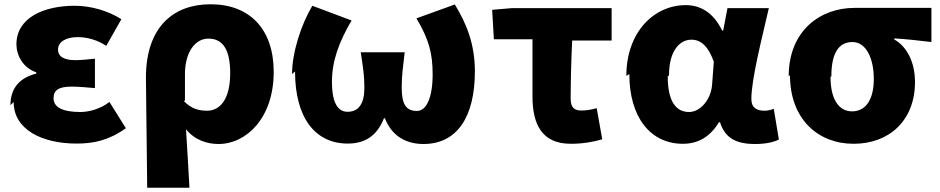

<svg xmlns="http://www.w3.org/2000/svg" viewBox="-20 -607 4405 900"><path d="M44 -129C44 1 178 66 339 66C417 66 489 52 570 -6L493 -129C446 -93 392 -82 356 -82C273 -82 231 -105 231 -146C231 -186 257 -201 317 -201C351 -201 389 -197 425 -194V-332C396 -329 361 -325 334 -325C281 -325 252 -341 252 -375C252 -410 288 -433 344 -433C390 -433 438 -419 478 -392L549 -517C486 -557 405 -580 330 -580C187 -580 57 -525 57 -399C57 -349 87 -289 150 -268V-262C75 -243 29 -197 29 -114Z M670 273H868C863 183 858 93 852 -1C894 51 953 68 1004 68C1136 68 1263 -55 1263 -270C1263 -471 1150 -587 967 -587C793 -587 664 -481 664 -242ZM847 -136V-260C847 -360 893 -426 957 -426C1025 -426 1059 -374 1059 -264C1059 -138 1009 -88 951 -88C915 -88 879 -95 842 -133Z M1363 -272C1363 -54 1458 66 1610 66C1684 66 1745 36 1780 -53H1784C1819 37 1891 68 1965 68C2122 68 2206 -58 2206 -273C2206 -400 2167 -496 2112 -586L1932 -521C1991 -422 2008 -356 2008 -258C2008 -148 1978 -87 1935 -87C1885 -87 1863 -115 1863 -197C1863 -256 1869 -289 1877 -362H1671C1682 -288 1688 -255 1688 -195C1688 -121 1661 -83 1609 -83C1556 -83 1536 -140 1536 -223C1536 -322 1569 -410 1628 -511L1444 -580C1390 -489 1349 -359 1349 -260Z M2295 -423H2476V-155C2476 -23 2521 67 2656 67C2713 67 2761 58 2803 46L2777 -100C2748 -92 2728 -89 2704 -89C2675 -89 2655 -101 2655 -143C2655 -211 2657 -313 2662 -417H2847V-569H2381L2287 -561Z M2930 -260C2930 -57 3029 67 3181 67C3253 67 3309 34 3350 -34H3355C3379 41 3431 68 3520 68C3571 68 3608 59 3631 47L3607 -97C3592 -91 3577 -88 3564 -88C3528 -88 3502 -101 3502 -143C3502 -235 3551 -426 3584 -569H3390L3370 -464H3365C3324 -548 3264 -583 3194 -583C3048 -583 2916 -459 2916 -251ZM3116 -254C3116 -373 3169 -421 3221 -421C3271 -421 3302 -383 3326 -318L3318 -211C3313 -139 3262 -82 3210 -82C3149 -82 3110 -131 3110 -249Z M3683 -255C3683 -47 3816 67 3981 67C4150 67 4269 -44 4269 -222C4269 -314 4233 -387 4172 -422V-427C4236 -423 4278 -418 4346 -410V-570H3985C3827 -570 3677 -465 3677 -249ZM3877 -249C3877 -364 3915 -410 3976 -410C4040 -410 4076 -333 4076 -237C4076 -140 4038 -85 3974 -85C3911 -85 3873 -143 3873 -247Z"/></svg>

Font: GenEiGothic-pro-Heavy
Style: Bold
Weight: 900
Designer: Ryoko NISHIZUKA (kana & ideographs); Paul D. Hunt (Latin, Greek & Cyrillic); Wenlong ZHANG (bopomofo); Sandoll Communica
Foundry: Adobe Systems Incorporated; o_tamon
Version: Version 1.000.140830